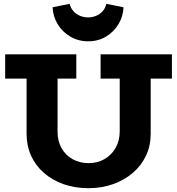

<svg xmlns="http://www.w3.org/2000/svg" viewBox="-20 -970 926 1004"><path d="M443 14Q371 14 312 -7Q253 -28 209.5 -66Q166 -104 142.5 -156Q119 -208 119 -271V-618H281V-281Q281 -232 302 -195Q323 -158 360 -137.5Q397 -117 443 -117Q490 -117 526.5 -138Q563 -159 584.5 -196.5Q606 -234 606 -283V-618H768V-271Q768 -208 743.5 -156Q719 -104 674.5 -66Q630 -28 571 -7Q512 14 443 14ZM7 -559V-686H379V-559ZM506 -559V-686H879V-559ZM441 -754Q389 -754 347 -779Q305 -804 281 -844.5Q257 -885 255 -932L344 -950Q350 -927 364.5 -911Q379 -895 399 -887Q419 -879 441 -879Q462 -879 482 -887Q502 -895 516.5 -911Q531 -927 536 -950L626 -932Q624 -885 600 -844.5Q576 -804 535 -779Q494 -754 441 -754Z"/></svg>

Font: BioRhyme ExtraBold
Style: Regular
Weight: 800
Designer: Aoife Mooney
Foundry: Aoife Mooney Type
Version: Version 1.600;gftools[0.9.33]